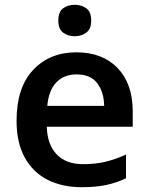

<svg xmlns="http://www.w3.org/2000/svg" viewBox="-20 -770 620 800"><path d="M298 -552Q407 -552 470 -486.5Q533 -421 533 -306V-242H175Q177 -168 216 -127Q255 -86 326 -86Q378 -86 419.5 -96Q461 -106 505 -126V-27Q464 -8 421.5 1Q379 10 320 10Q240 10 179 -20.5Q118 -51 83.5 -113Q49 -175 49 -267Q49 -405 118 -478.5Q187 -552 298 -552ZM299 -460Q247 -460 215 -427Q183 -394 177 -329H414Q413 -387 385 -423.5Q357 -460 299 -460ZM292 -750Q319 -750 339.5 -735.5Q360 -721 360 -684Q360 -649 339.5 -634Q319 -619 292 -619Q263 -619 243 -634Q223 -649 223 -684Q223 -721 243 -735.5Q263 -750 292 -750Z"/></svg>

Font: Noto Sans New Tai Lue Semibold
Style: Regular
Weight: 400
Designer: Monotype Design Team
Foundry: Monotype Imaging Inc.
Version: Version 2.004; ttfautohint (v1.8.4.7-5d5b)